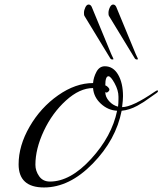

<svg xmlns="http://www.w3.org/2000/svg" viewBox="-20 -808 716 846"><path d="M450 -400 444 -402Q444 -381 460.5 -362.5Q477 -344 500 -338Q502 -351 502 -371Q502 -376 502 -382Q502 -410 485 -441Q468 -472 458 -472Q444 -472 444 -432Q450 -430 456 -424Q462 -418 462 -413Q462 -408 457 -404Q452 -400 450 -400ZM496 -320Q456 -322 424.5 -351Q393 -380 390 -420Q331 -420 270.5 -365Q210 -310 173 -231Q136 -152 136 -82Q136 -55 152.5 -31.5Q169 -8 200 -8Q290 -8 381.5 -108Q473 -208 496 -320ZM585 -342Q550 -323 516 -320Q491 -192 388.5 -87Q286 18 174 18Q62 18 62 -84Q62 -166 110.5 -250Q159 -334 236 -388Q313 -442 390 -442Q392 -467 405 -491.5Q418 -516 442 -516Q479 -516 500.5 -479Q522 -442 522 -384Q522 -368 518 -336Q563 -336 662 -404Q671 -410 673.5 -410Q676 -410 676 -406Q676 -402 669.5 -398Q663 -394 644.5 -380.5Q626 -367 614.5 -359.5Q603 -352 585 -342ZM572 -554 460 -738Q458 -740 458 -751.5Q458 -763 464 -775.5Q470 -788 478.5 -788Q487 -788 492 -778L578 -570Q579 -568 581.5 -562.5Q584 -557 586 -553Q588 -549 588 -547.5Q588 -546 582 -546Q576 -546 572 -554ZM464 -554 352 -738Q350 -740 350 -751.5Q350 -763 356 -775.5Q362 -788 370.5 -788Q379 -788 384 -778L470 -570Q471 -568 473.5 -562.5Q476 -557 478 -553Q480 -549 480 -547.5Q480 -546 474 -546Q468 -546 464 -554Z"/></svg>

Font: Miama
Style: Regular
Weight: 400
Italic angle: 16.5°
Designer: Linus Romer
Foundry: Linus Romer
Version: 0.32